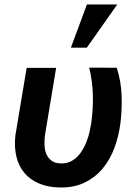

<svg xmlns="http://www.w3.org/2000/svg" viewBox="-20 -834 627 865"><path d="M232.9 -528.3 182.1 -222.2Q179.7 -200.2 180.7 -178.2Q181.6 -156.2 189.5 -138.7Q197.3 -121.1 212.9 -109.6Q228.5 -98.1 255.4 -97.7Q277.8 -97.2 295.9 -105.5Q314 -113.8 328.1 -127.9Q342.3 -142.1 353 -160.6Q363.8 -179.2 371.3 -199.5Q378.9 -219.7 383.5 -240.2Q388.2 -260.7 391.1 -278.8Q399.9 -341.3 398.4 -404.8Q397 -468.3 381.8 -529.3L505.9 -528.8Q525.4 -468.8 527.8 -404.8Q530.3 -340.8 522.5 -278.8Q515.1 -221.2 495.6 -168.2Q476.1 -115.2 442.9 -75.2Q409.7 -35.2 361.8 -11.7Q314 11.7 250 10.7Q196.3 9.8 156 -7.3Q115.7 -24.4 90.1 -54.7Q64.5 -85 54 -127.9Q43.5 -170.9 49.3 -224.1L100.1 -528.3ZM371.6 -814H508.3L371.1 -619.1H299.3Z"/></svg>

Font: Roboto Mono
Style: Bold Italic
Weight: 700
Designer: Google
Version: Version 2.000985; 2015; ttfautohint (v1.3)